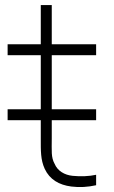

<svg xmlns="http://www.w3.org/2000/svg" viewBox="-20 -739 456 766"><path d="M363.5 -518.8V-562.5H186.5V-718.8H142.7V-562.5H10.4V-518.8H142.7V-303.1H10.4V-259.4H142.7V-186.5C142.7 -137.5 141.7 -102.1 158.3 -65.6C178.1 -22.9 215.6 -1 264.6 5.2C297.9 9.4 330.2 7.3 363.5 0V-41.7C335.4 -35.4 301 -34.4 269.8 -37.5C237.5 -40.6 209.4 -57.3 197.9 -85.4C183.3 -111.5 186.5 -137.5 186.5 -186.5V-259.4H363.5V-303.1H186.5V-518.8Z"/></svg>

Font: Manrope3 Thin
Style: Regular
Weight: 100
Width: 4
Designer: Mikhail Sharanda
Foundry: Mikhail Sharanda
Version: Version 3.000;PS 003.000;hotconv 1.0.88;makeotf.lib2.5.64775